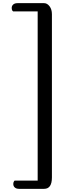

<svg xmlns="http://www.w3.org/2000/svg" viewBox="-20 -826 382 1213"><path d="M218 315V-754H63Q54 -760 54 -776Q54 -789 63.5 -797.5Q73 -806 90 -806H259Q278 -806 293 -786.5Q308 -767 308 -736V295Q308 367 259 367H100Q83 367 73.5 358.5Q64 350 64 337Q64 330 66 324.5Q68 319 70 317L73 315Z"/></svg>

Font: Sofia
Style: Regular
Weight: 400
Designer: Paula Nazal and Daniel Hernndez
Foundry: Paula Nazal, Daniel Hernndez
Version: Version 1.001